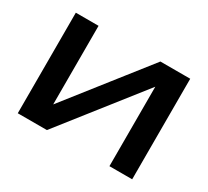

<svg xmlns="http://www.w3.org/2000/svg" viewBox="-116 -751 1015 936"><g transform="rotate(30 391.0 -283.0)"><path d="M69 -566H197V-65L158 -74L545 -566H713V0H585V-508L625 -498L233 0H69Z"/></g></svg>

Font: Unbounded Variable
Style: Regular
Weight: 400
Designer: Luke Prowse, Jean-Baptiste Morizot, Fátima Lázaro, Florian Runge
Foundry: NaN
Version: Version 1.600;FEAKit 1.0